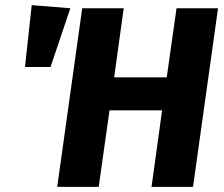

<svg xmlns="http://www.w3.org/2000/svg" viewBox="-20 -725 871 745"><path d="M103 -705 77 -465H176L253 -693ZM363 0 405 -297H609L568 0H729L826 -693H665L627 -425H423L460 -693H299L202 0Z"/></svg>

Font: Fira Sans
Style: Bold Italic
Weight: 700
Italic angle: -8°
Designer: bBox Type GmbH & Carrois Corporate GbR & Edenspiekermann AG
Foundry: bBox Type GmbH & Carrois Corporate GbR & Edenspiekermann AG
Version: Version 4.301;PS 004.301;hotconv 1.0.88;makeotf.lib2.5.64775